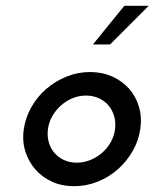

<svg xmlns="http://www.w3.org/2000/svg" viewBox="-20 -632 532 661"><path d="M62 -188Q68 -228 88.5 -264Q109 -300 140 -326.5Q171 -353 209.5 -368.5Q248 -384 290 -384Q332 -384 366.5 -368.5Q401 -353 424.5 -326.5Q448 -300 458.5 -264Q469 -228 463 -188Q457 -147 436.5 -111.5Q416 -76 385.5 -49Q355 -22 316 -6.5Q277 9 235 9Q193 9 159 -6.5Q125 -22 101.5 -49Q78 -76 67 -111.5Q56 -147 62 -188ZM145 -187Q142 -163 148 -142Q154 -121 167.5 -105.5Q181 -90 200.5 -81Q220 -72 244 -72Q268 -72 290.5 -81Q313 -90 331 -105.5Q349 -121 361 -142Q373 -163 376 -187Q379 -211 373 -232Q367 -253 353.5 -269Q340 -285 320 -294Q300 -303 276 -303Q252 -303 230 -294Q208 -285 190 -269Q172 -253 160 -232Q148 -211 145 -187ZM300 -479Q327 -512 354 -545.5Q381 -579 408 -612H492L359 -479Z"/></svg>

Font: Josefin Slab
Style: Bold Italic
Weight: 700
Italic angle: -12°
Designer: Santiago Orozco
Foundry: Typemade
Version: Version 2.000